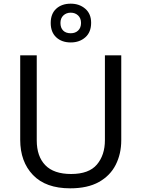

<svg xmlns="http://www.w3.org/2000/svg" viewBox="-20 -1015 771 1045"><path d="M640 -252Q640 -178 610 -118.5Q580 -59 518.5 -24.5Q457 10 362 10Q229 10 159.5 -62.5Q90 -135 90 -254V-714H180V-251Q180 -164 226.5 -116Q273 -68 367 -68Q464 -68 507.5 -119.5Q551 -171 551 -252V-714H640ZM365 -784Q316 -784 286 -812Q256 -840 256 -890Q256 -940 286 -967.5Q316 -995 365 -995Q412 -995 444 -967.5Q476 -940 476 -891Q476 -840 444.5 -812Q413 -784 365 -784ZM365 -834Q390 -834 405.5 -849Q421 -864 421 -890Q421 -916 405 -931Q389 -946 365 -946Q341 -946 325 -931Q309 -916 309 -890Q309 -864 323.5 -849Q338 -834 365 -834Z"/></svg>

Font: Noto Sans Tai Le
Style: Regular
Weight: 400
Designer: Monotype Design Team
Foundry: Monotype Imaging Inc.
Version: Version 2.002; ttfautohint (v1.8.4.7-5d5b)